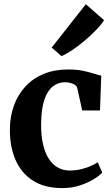

<svg xmlns="http://www.w3.org/2000/svg" viewBox="-20 -904 546 934"><path d="M283.5 11Q196 11 139.5 -25.8Q83 -62.5 55.5 -126.2Q28 -190 28 -271Q28 -336 47.5 -390Q67 -444 103.8 -483.5Q140.5 -523 192.8 -544.5Q245 -566 310.5 -566Q352 -566 382.8 -559.8Q413.5 -553.5 435.5 -546.2Q457.5 -539 472.5 -536L466.5 -366.5H380L355.5 -476.5Q353.5 -485.5 344 -491.5Q334.5 -497.5 321.8 -500.8Q309 -504 297 -504Q262.5 -504 236.5 -483.2Q210.5 -462.5 195.5 -418Q180.5 -373.5 180 -300.5Q179.5 -244 189.5 -201.5Q199.5 -159 217.8 -131Q236 -103 261.8 -88.8Q287.5 -74.5 318 -74.5Q348 -74.5 373.2 -80.5Q398.5 -86.5 419.2 -95.5Q440 -104.5 455.5 -114.5L477.5 -64.5Q464 -49.5 435.5 -32Q407 -14.5 368 -1.8Q329 11 283.5 11ZM278.5 -631.5 231.5 -672.5 397.5 -883.5 486 -806Q473.5 -785 448.2 -758.8Q423 -732.5 392.2 -706.5Q361.5 -680.5 331.8 -660.5Q302 -640.5 280 -631.5Z"/></svg>

Font: Merriweather 28pt
Style: Bold
Weight: 700
Version: Version 2.100